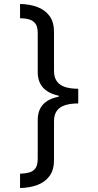

<svg xmlns="http://www.w3.org/2000/svg" viewBox="-20 -812 495 967"><path d="M374 -291Q334 -291 307 -282Q280 -273 266 -253.5Q252 -234 252 -201V-6Q252 44 229.5 74.5Q207 105 168.5 119.5Q130 134 81 135V63Q109 62 129 56Q149 50 159.5 34Q170 18 170 -13V-206Q170 -257 197 -286Q224 -315 276 -325V-330Q224 -341 197 -370.5Q170 -400 170 -450V-645Q170 -676 159.5 -691.5Q149 -707 129 -713.5Q109 -720 81 -720V-792Q130 -791 168.5 -776.5Q207 -762 229.5 -731.5Q252 -701 252 -651V-455Q252 -423 266 -403Q280 -383 307 -374Q334 -365 374 -365Z"/></svg>

Font: lgurmukhi15
Style: Book
Weight: 400
Designer: Jelle Bosma - Monotype Design Team
Foundry: Monotype Imaging Inc.
Version: Version 2.003